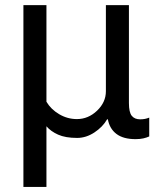

<svg xmlns="http://www.w3.org/2000/svg" viewBox="-20 -534 629 757"><path d="M72.3 203.1V-513.7H163.1V-132.8Q180.7 -103 213.4 -83.7Q246.1 -64.5 283.2 -64.5Q328.1 -64.5 362.8 -97.7Q397.5 -130.9 397.5 -174.3V-513.7H488.3V-127.9Q488.3 -91.3 499.5 -77.4Q510.7 -63.5 532.7 -63.5Q542.5 -63.5 551.3 -65.2Q560.1 -66.9 568.4 -70.3V3.9Q559.1 8.3 545.7 11.5Q532.2 14.6 514.6 14.6Q466.3 14.6 439.2 -5.9Q412.1 -26.4 405.3 -63.5H402.3Q384.8 -33.2 352.1 -11.7Q319.3 9.8 284.2 9.8Q237.8 9.8 209 -3.2Q180.2 -16.1 163.1 -36.1V203.1Z"/></svg>

Font: RobotoFlex
Style: Regular
Weight: 400
Designer: Berlow after Robertson
Foundry: Google
Version: Version 2.136